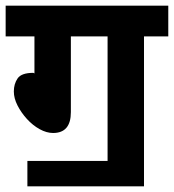

<svg xmlns="http://www.w3.org/2000/svg" viewBox="-20 -642 616 680"><path d="M77 -72H361V-513H231V-245Q231 -171 168 -171Q145 -171 120.5 -184.5Q96 -198 75.5 -220.5Q55 -243 42 -268.5Q29 -294 29 -318Q29 -345 42.5 -364.5Q56 -384 98 -384L102 -382V-513H0V-622H576V-513H490V18H77Z"/></svg>

Font: Noto Sans SemiCondensed
Style: Bold
Weight: 700
Width: 4
Designer: Monotype Design Team
Foundry: Monotype Imaging Inc.
Version: Version 2.013; ttfautohint (v1.8.4.7-5d5b)